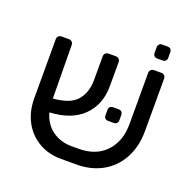

<svg xmlns="http://www.w3.org/2000/svg" viewBox="-126 -830 959 961"><g transform="rotate(20 353.5 -349.5)"><path d="M67.9 -233.9V-547.9Q67.9 -559.1 74.5 -564.9Q81.1 -570.8 90.8 -570.8H129.9Q139.6 -570.8 146.2 -564.5Q152.8 -558.1 152.8 -547.9L155.8 -264.2Q246.6 -271 282.2 -313Q317.9 -355 317.9 -422.9V-547.9Q317.9 -557.6 324.5 -564.2Q331.1 -570.8 340.8 -570.8H379.9Q389.6 -570.8 396.2 -564.5Q402.8 -558.1 402.8 -547.9V-418.9Q402.8 -322.8 341.8 -261Q280.8 -199.2 163.1 -192.9Q179.2 -134.8 222.7 -103.3Q266.1 -71.8 327.1 -71.8H358.9Q454.1 -70.8 507.1 -127Q560.1 -183.1 560.1 -275.9V-547.9Q560.1 -557.6 566.7 -564.2Q573.2 -570.8 583 -570.8H622.1Q631.8 -570.8 638.4 -564.5Q645 -558.1 645 -547.9V-270Q645 -186 610.6 -122.6Q576.2 -59.1 513.7 -25.6Q451.2 7.8 370.1 5.9H295.9Q231 5.9 179 -24.2Q127 -54.2 97.4 -108.6Q67.9 -163.1 67.9 -233.9ZM432.1 -275.4V-304.2Q432.1 -314 438 -320.1Q443.8 -326.2 454.1 -326.2H483.9Q493.7 -326.2 499.8 -320.1Q505.9 -314 505.9 -304.2V-275.4Q505.9 -265.6 500 -259.5Q494.1 -253.4 483.9 -253.4H454.1Q443.8 -253.4 438 -259.3Q432.1 -265.1 432.1 -275.4ZM556.2 -652.8V-683.1Q556.2 -692.9 562 -699Q567.9 -705.1 578.1 -705.1H606.9Q616.7 -705.1 622.8 -699Q628.9 -692.9 628.9 -683.1V-652.8Q628.9 -643.1 623 -637Q617.2 -630.9 606.9 -630.9H578.1Q567.9 -630.9 562 -637Q556.2 -643.1 556.2 -652.8Z"/></g></svg>

Font: Rubik AZ
Style: Regular
Weight: 400
Designer: Hubert and Fischer
Foundry: Hubert & Fischer
Version: Version 2.000